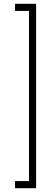

<svg xmlns="http://www.w3.org/2000/svg" viewBox="-20 -770 228 1010"><path d="M170 220H59V182.5H132.5V-712.5H59V-750H170Z"/></svg>

Font: Imbue Thin 10pt
Style: Bold
Weight: 700
Version: Version 1.102